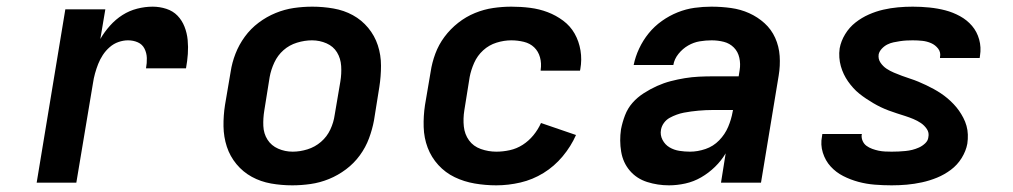

<svg xmlns="http://www.w3.org/2000/svg" viewBox="-20 -548 3040 576"><path d="M90 0 176 -520H296L281 -431Q293 -452 310 -471Q327 -490 347.5 -503Q368 -516 391.5 -522Q415 -528 438 -528Q459 -528 479 -521.5Q499 -515 512.5 -501Q526 -487 533.5 -468Q541 -449 543 -428Q545 -407 543.5 -386Q542 -365 538 -343H418Q421 -359 420.5 -374Q420 -389 413.5 -402Q407 -415 393.5 -421Q380 -427 364 -427Q350 -427 335.5 -422Q321 -417 309 -406.5Q297 -396 288.5 -383Q280 -370 274.5 -356Q269 -342 265 -327.5Q261 -313 259 -299L209 0Z M857 8Q824 8 793 2.5Q762 -3 735.5 -17.5Q709 -32 689.5 -55.5Q670 -79 660.5 -108Q651 -137 650.5 -169Q650 -201 655 -233L672 -333Q676 -360 686.5 -387Q697 -414 714.5 -438Q732 -462 756 -480Q780 -498 807 -509Q834 -520 861.5 -524Q889 -528 917 -528Q949 -528 980.5 -522.5Q1012 -517 1038.5 -502.5Q1065 -488 1084.5 -464.5Q1104 -441 1113.5 -412Q1123 -383 1123 -351Q1123 -319 1118 -287L1102 -187Q1097 -160 1087 -133Q1077 -106 1059.5 -82Q1042 -58 1018 -40Q994 -22 967 -11Q940 0 912 4Q884 8 857 8ZM858 -93Q880 -93 902.5 -100Q925 -107 943 -122.5Q961 -138 971 -159.5Q981 -181 984 -203L1001 -303Q1005 -327 1003.5 -350Q1002 -373 991 -391Q980 -409 959.5 -418Q939 -427 916 -427Q894 -427 871 -420Q848 -413 830.5 -397.5Q813 -382 803 -360.5Q793 -339 789 -317L773 -217Q769 -193 770 -170Q771 -147 782.5 -129Q794 -111 814.5 -102Q835 -93 858 -93Z M1469 8Q1436 8 1404 2.5Q1372 -3 1344 -16.5Q1316 -30 1295 -53Q1274 -76 1263 -105Q1252 -134 1251 -167Q1250 -200 1255 -233L1272 -333Q1276 -360 1286 -387Q1296 -414 1313.5 -437.5Q1331 -461 1354.5 -479.5Q1378 -498 1405 -509Q1432 -520 1459.5 -524Q1487 -528 1514 -528Q1543 -528 1570.5 -524.5Q1598 -521 1623 -511.5Q1648 -502 1669.5 -486Q1691 -470 1704 -447Q1717 -424 1721.5 -396.5Q1726 -369 1721 -341Q1721 -340 1720.5 -338.5Q1720 -337 1720 -336H1602Q1602 -337 1602 -337.5Q1602 -338 1602 -338Q1605 -358 1600 -376Q1595 -394 1582.5 -406Q1570 -418 1551.5 -422.5Q1533 -427 1514 -427Q1492 -427 1469.5 -420Q1447 -413 1429.5 -397Q1412 -381 1402.5 -359.5Q1393 -338 1389 -317L1373 -217Q1369 -192 1371.5 -168.5Q1374 -145 1387 -127Q1400 -109 1422.5 -101Q1445 -93 1469 -93Q1489 -93 1509.5 -97.5Q1530 -102 1548 -113.5Q1566 -125 1580 -142Q1594 -159 1603 -179L1708 -143Q1693 -109 1668 -79Q1643 -49 1610.5 -29Q1578 -9 1541.5 -0.5Q1505 8 1469 8Z M1987 8Q1953 8 1921.5 -2Q1890 -12 1869.5 -36Q1849 -60 1843.5 -93Q1838 -126 1843 -160Q1847 -181 1855 -202Q1863 -223 1877.5 -239.5Q1892 -256 1911.5 -268.5Q1931 -281 1951 -290Q1971 -299 1992 -304.5Q2013 -310 2034.5 -313.5Q2056 -317 2077 -318Q2098 -319 2118 -319H2196L2199 -338Q2202 -356 2198 -374.5Q2194 -393 2181.5 -405.5Q2169 -418 2151.5 -422.5Q2134 -427 2115 -427Q2097 -427 2079 -424Q2061 -421 2044.5 -411.5Q2028 -402 2015.5 -386.5Q2003 -371 2000 -353H1881Q1886 -378 1897.5 -402.5Q1909 -427 1926 -448Q1943 -469 1965.5 -485Q1988 -501 2013 -511Q2038 -521 2063.5 -524.5Q2089 -528 2114 -528Q2144 -528 2173 -524Q2202 -520 2227.5 -508.5Q2253 -497 2273.5 -478.5Q2294 -460 2305.5 -434.5Q2317 -409 2319 -380Q2321 -351 2316 -321L2263 0H2143L2157 -88Q2144 -66 2125 -47.5Q2106 -29 2083.5 -16Q2061 -3 2036 2.5Q2011 8 1987 8ZM2050 -93Q2073 -93 2096.5 -101Q2120 -109 2137.5 -127Q2155 -145 2164.5 -167.5Q2174 -190 2178 -213L2179 -218H2118Q2108 -218 2097 -217.5Q2086 -217 2075 -216Q2064 -215 2053 -213.5Q2042 -212 2031.5 -210Q2021 -208 2010 -204Q1999 -200 1989 -194.5Q1979 -189 1972 -179.5Q1965 -170 1963 -159Q1960 -143 1967.5 -128.5Q1975 -114 1988.5 -106Q2002 -98 2018 -95.5Q2034 -93 2050 -93Z M2655 8Q2630 8 2604.5 6Q2579 4 2555 -2.5Q2531 -9 2509.5 -20Q2488 -31 2472 -48.5Q2456 -66 2448.5 -90Q2441 -114 2446 -139Q2446 -141 2446.5 -142.5Q2447 -144 2447 -146H2566Q2566 -145 2565.5 -145Q2565 -145 2565 -144Q2564 -134 2568 -125Q2572 -116 2579.5 -110.5Q2587 -105 2596.5 -101.5Q2606 -98 2615.5 -96Q2625 -94 2635 -93.5Q2645 -93 2655 -93Q2666 -93 2676 -93.5Q2686 -94 2696.5 -95Q2707 -96 2717 -98.5Q2727 -101 2737 -105.5Q2747 -110 2755.5 -118Q2764 -126 2765 -136Q2768 -150 2760.5 -161Q2753 -172 2742.5 -179Q2732 -186 2720 -191Q2708 -196 2695.5 -200Q2683 -204 2670.5 -208Q2658 -212 2646 -216.5Q2634 -221 2622.5 -226.5Q2611 -232 2600 -238.5Q2589 -245 2578.5 -252Q2568 -259 2558 -267Q2548 -275 2539.5 -284.5Q2531 -294 2524 -304Q2517 -314 2511.5 -325.5Q2506 -337 2502.5 -349.5Q2499 -362 2498 -375.5Q2497 -389 2499 -403Q2503 -425 2515.5 -445.5Q2528 -466 2546.5 -480.5Q2565 -495 2586.5 -504.5Q2608 -514 2630 -519Q2652 -524 2674 -526Q2696 -528 2718 -528Q2743 -528 2768 -525.5Q2793 -523 2816 -517Q2839 -511 2860 -499.5Q2881 -488 2896 -470.5Q2911 -453 2917.5 -429.5Q2924 -406 2920 -381Q2920 -379 2919.5 -377.5Q2919 -376 2919 -374H2800Q2800 -375 2800 -375.5Q2800 -376 2800 -376Q2803 -391 2794.5 -402Q2786 -413 2773.5 -418.5Q2761 -424 2747 -425.5Q2733 -427 2718 -427Q2709 -427 2699.5 -426.5Q2690 -426 2680 -424.5Q2670 -423 2660.5 -421Q2651 -419 2642 -414.5Q2633 -410 2625.5 -402Q2618 -394 2616 -385Q2614 -371 2621.5 -360Q2629 -349 2639.5 -342Q2650 -335 2662 -330Q2674 -325 2686 -320.5Q2698 -316 2710.5 -312Q2723 -308 2735 -303Q2747 -298 2758.5 -292.5Q2770 -287 2781 -281Q2792 -275 2802.5 -268Q2813 -261 2822.5 -253Q2832 -245 2841 -235.5Q2850 -226 2857 -216Q2864 -206 2870 -194.5Q2876 -183 2879.5 -170.5Q2883 -158 2883.5 -144.5Q2884 -131 2882 -117Q2878 -95 2865 -74Q2852 -53 2832.5 -38.5Q2813 -24 2791 -15Q2769 -6 2746 -1Q2723 4 2700.5 6Q2678 8 2655 8Z"/></svg>

Font: Iosevka SS04 Extended
Style: Bold Italic
Weight: 700
Width: 7
Italic angle: -9°
Monospace: yes
Designer: Belleve Invis
Foundry: Belleve Invis
Version: Version 19.0.0; ttfautohint (v1.8.4)